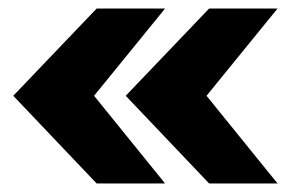

<svg xmlns="http://www.w3.org/2000/svg" viewBox="-20 -548 681 449"><path d="M206 -119 11 -324 206 -528H366L200 -324L366 -119ZM469 -119 274 -324 469 -528H629L463 -324L629 -119Z"/></svg>

Font: Archivo Expanded Black
Style: Regular
Weight: 900
Width: 7
Designer: Hector Gatti
Foundry: Omnibus-Type
Version: Version 2.001